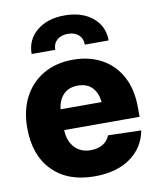

<svg xmlns="http://www.w3.org/2000/svg" viewBox="-86 -834 746 911"><g transform="rotate(-10 286.5 -378.5)"><path d="M296.4 10.3Q167.5 10.3 94 -64.7Q20.5 -139.6 20.5 -271Q20.5 -355.5 53.5 -418.7Q86.4 -481.9 147.2 -517.3Q208 -552.7 290 -552.7Q367.7 -552.7 427.2 -520.5Q486.8 -488.3 520.8 -426Q554.7 -363.8 554.7 -273.9V-231H191.4Q193.4 -177.2 222.7 -146.2Q252 -115.2 299.3 -115.2Q333.5 -115.2 357.7 -129.4Q381.8 -143.6 392.1 -170.4L551.3 -166Q536.6 -85.4 470 -37.6Q403.3 10.3 296.4 10.3ZM292 -427.7Q247.6 -427.7 222.2 -401.6Q196.8 -375.5 191.9 -331.1H389.6Q384.8 -376.5 360.1 -402.1Q335.4 -427.7 292 -427.7ZM102.1 -613.3Q102.1 -682.1 153.3 -724.4Q204.6 -766.6 287.6 -766.6Q370.6 -766.6 421.9 -724.4Q473.1 -682.1 473.1 -613.3H358.4Q358.4 -643.1 339.4 -660.4Q320.3 -677.7 287.6 -677.7Q254.4 -677.7 235.1 -660.4Q215.8 -643.1 215.8 -613.3Z"/></g></svg>

Font: Inter Tight ExtraBold
Style: Regular
Weight: 800
Designer: Rasmus Andersson
Foundry: rsms
Version: Version 3.004; ttfautohint (v1.8.4.7-5d5b)